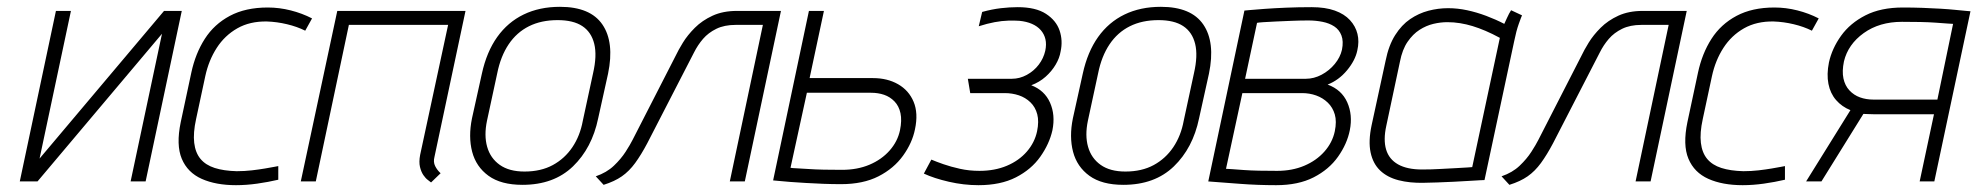

<svg xmlns="http://www.w3.org/2000/svg" viewBox="-20 -532 5798 563"><path d="M188 -500H144L38 0H90L455 -433L363 0H407L513 -500H461L96 -67Z M875 -442 895 -478Q866 -493 832.5 -501.5Q799 -510 765 -510Q700 -510 654 -485.5Q608 -461 580.5 -418Q553 -375 541 -319L510 -174Q496 -107 513 -66.5Q530 -26 571.5 -7.5Q613 11 672 11Q702 11 734 6.5Q766 2 796 -5V-45Q796 -45 785.5 -43Q775 -41 757.5 -38Q740 -35 718.5 -32.5Q697 -30 674 -30Q636 -31 609.5 -39.5Q583 -48 568 -66Q553 -84 549.5 -113Q546 -142 555 -183L582 -309Q592 -355 615.5 -391.5Q639 -428 676 -449Q713 -470 763 -469Q792 -468 821.5 -461Q851 -454 875 -442Z M1254 -72 1345 -500H969L862 0H906L1003 -459H1294L1212 -78Q1208 -57 1211.5 -42.5Q1215 -28 1221.5 -18.5Q1228 -9 1235 -4Q1242 1 1244 3L1272 -24Q1262 -33 1256 -45Q1250 -57 1254 -72Z M1734 -185 1763 -316Q1782 -408 1746.5 -460Q1711 -512 1622 -512Q1562 -512 1515.5 -489.5Q1469 -467 1438 -423.5Q1407 -380 1393 -316L1364 -185Q1353 -131 1364.5 -87Q1376 -43 1412.5 -16.5Q1449 10 1512 10Q1604 10 1660 -44Q1716 -98 1734 -185ZM1719 -317 1689 -178Q1681 -134 1658.5 -100.5Q1636 -67 1601 -48Q1566 -29 1518 -29Q1473 -29 1445.5 -48.5Q1418 -68 1408.5 -101.5Q1399 -135 1408 -178L1438 -317Q1448 -367 1471.5 -402Q1495 -437 1531 -455Q1567 -473 1615 -473Q1661 -473 1687.5 -455.5Q1714 -438 1722.5 -403.5Q1731 -369 1719 -317Z M2141 -500Q2100 -500 2069.5 -486Q2039 -472 2017.5 -450.5Q1996 -429 1982.5 -407Q1969 -385 1961 -368L1835 -122Q1828 -108 1814.5 -87Q1801 -66 1780 -46Q1759 -26 1727 -15L1750 10Q1782 0 1803.5 -15Q1825 -30 1842.5 -54Q1860 -78 1878 -112L2015 -378Q2026 -400 2041.5 -418Q2057 -436 2080.5 -447.5Q2104 -459 2137 -459H2217L2120 0H2164L2270 -500Z M2540 -303H2354L2396 -500H2352L2247 -3Q2250 -3 2263.5 -1.5Q2277 0 2297.5 1.5Q2318 3 2343 4.5Q2368 6 2394.5 7Q2421 8 2446 8Q2511 8 2556 -15Q2601 -38 2628 -75.5Q2655 -113 2663 -153Q2673 -200 2659 -233.5Q2645 -267 2613.5 -285Q2582 -303 2540 -303ZM2449 -34Q2422 -34 2396 -34.5Q2370 -35 2349.5 -36.5Q2329 -38 2315.5 -38.5Q2302 -39 2298 -40L2346 -260H2534Q2555 -260 2572.5 -254Q2590 -248 2603 -234.5Q2616 -221 2620.5 -200Q2625 -179 2619 -150Q2612 -117 2588.5 -90.5Q2565 -64 2529.5 -49Q2494 -34 2449 -34Z M2850 -455Q2875 -463 2896.5 -467Q2918 -471 2936.5 -471.5Q2955 -472 2969 -471Q2990 -469 3006 -462Q3022 -455 3032 -443.5Q3042 -432 3045.5 -417Q3049 -402 3045 -383Q3040 -361 3026 -342.5Q3012 -324 2991 -312.5Q2970 -301 2947 -301H2818L2825 -259H2926Q2948 -259 2967.5 -252.5Q2987 -246 3001.5 -232Q3016 -218 3021.5 -197Q3027 -176 3021 -147Q3014 -114 2991 -87.5Q2968 -61 2932.5 -46Q2897 -31 2852 -31Q2822 -31 2795 -37Q2768 -43 2746.5 -50.5Q2725 -58 2711 -64L2689 -23Q2719 -9 2762.5 1Q2806 11 2849 11Q2914 11 2959 -12Q3004 -35 3030.5 -72.5Q3057 -110 3066 -150Q3075 -195 3059 -231Q3043 -267 3004 -282Q3028 -291 3046 -307Q3064 -323 3075.5 -342.5Q3087 -362 3090 -381Q3097 -413 3087 -442.5Q3077 -472 3047 -491.5Q3017 -511 2964 -511Q2941 -511 2915 -508Q2889 -505 2860 -497Z M3496 -185 3525 -316Q3544 -408 3508.5 -460Q3473 -512 3384 -512Q3324 -512 3277.5 -489.5Q3231 -467 3200 -423.5Q3169 -380 3155 -316L3126 -185Q3115 -131 3126.5 -87Q3138 -43 3174.5 -16.5Q3211 10 3274 10Q3366 10 3422 -44Q3478 -98 3496 -185ZM3481 -317 3451 -178Q3443 -134 3420.5 -100.5Q3398 -67 3363 -48Q3328 -29 3280 -29Q3235 -29 3207.5 -48.5Q3180 -68 3170.5 -101.5Q3161 -135 3170 -178L3200 -317Q3210 -367 3233.5 -402Q3257 -437 3293 -455Q3329 -473 3377 -473Q3423 -473 3449.5 -455.5Q3476 -438 3484.5 -403.5Q3493 -369 3481 -317Z M3873 -284Q3906 -297 3930 -326Q3954 -355 3960 -384Q3966 -410 3960.5 -432.5Q3955 -455 3938.5 -473Q3922 -491 3894 -501Q3866 -511 3826 -511Q3787 -511 3751.5 -509.5Q3716 -508 3688.5 -506Q3661 -504 3645 -502.5Q3629 -501 3629 -501L3523 0Q3524 0 3536 1Q3548 2 3569 3.5Q3590 5 3615.5 7Q3641 9 3668.5 10Q3696 11 3722 11Q3787 11 3832 -12Q3877 -35 3903.5 -72.5Q3930 -110 3938 -150Q3947 -195 3930.5 -232Q3914 -269 3873 -284ZM3817 -472Q3838 -472 3858 -468Q3878 -464 3892.5 -454.5Q3907 -445 3913.5 -428Q3920 -411 3915 -386Q3910 -364 3894 -344.5Q3878 -325 3855.5 -313Q3833 -301 3809 -301H3631L3666 -465Q3670 -466 3685 -467Q3700 -468 3722 -469Q3744 -470 3769 -471Q3794 -472 3817 -472ZM3725 -31Q3697 -31 3672 -31.5Q3647 -32 3626.5 -33.5Q3606 -35 3592.5 -36Q3579 -37 3575 -37L3623 -259H3798Q3820 -259 3839.5 -252Q3859 -245 3873.5 -231Q3888 -217 3894 -196.5Q3900 -176 3894 -147Q3887 -114 3863.5 -87.5Q3840 -61 3804.5 -46Q3769 -31 3725 -31Z M4443 -487 4411 -502Q4405 -493 4399 -479.5Q4393 -466 4391 -462Q4366 -475 4338 -485.5Q4310 -496 4282 -502Q4254 -508 4226 -508Q4197 -508 4168.5 -500.5Q4140 -493 4115 -476Q4090 -459 4071 -429Q4052 -399 4043 -354L4002 -165Q3992 -118 3999 -85Q4006 -52 4027 -32Q4048 -12 4081 -3.5Q4114 5 4155 4Q4171 4 4194 3Q4217 2 4241.5 1Q4266 0 4286.5 -1.5Q4307 -3 4320.5 -3.5Q4334 -4 4333 -4L4420 -411Q4426 -441 4433.5 -462Q4441 -483 4443 -487ZM4045 -163 4085 -351Q4092 -387 4107.5 -409.5Q4123 -432 4142.5 -444.5Q4162 -457 4183 -462Q4204 -467 4224 -467Q4243 -467 4261.5 -464Q4280 -461 4298 -455.5Q4316 -450 4336 -441.5Q4356 -433 4378 -421L4297 -42Q4297 -42 4284 -41Q4271 -40 4249.5 -39Q4228 -38 4202.5 -36.5Q4177 -35 4150 -35Q4106 -35 4079.5 -50Q4053 -65 4044.5 -93.5Q4036 -122 4045 -163Z M4797 -500Q4756 -500 4725.5 -486Q4695 -472 4673.5 -450.5Q4652 -429 4638.5 -407Q4625 -385 4617 -368L4491 -122Q4484 -108 4470.5 -87Q4457 -66 4436 -46Q4415 -26 4383 -15L4406 10Q4438 0 4459.5 -15Q4481 -30 4498.5 -54Q4516 -78 4534 -112L4671 -378Q4682 -400 4697.5 -418Q4713 -436 4736.5 -447.5Q4760 -459 4793 -459H4873L4776 0H4820L4926 -500Z M5293 -442 5313 -478Q5284 -493 5250.5 -501.5Q5217 -510 5183 -510Q5118 -510 5072 -485.5Q5026 -461 4998.5 -418Q4971 -375 4959 -319L4928 -174Q4914 -107 4931 -66.5Q4948 -26 4989.5 -7.5Q5031 11 5090 11Q5120 11 5152 6.5Q5184 2 5214 -5V-45Q5214 -45 5203.5 -43Q5193 -41 5175.5 -38Q5158 -35 5136.5 -32.5Q5115 -30 5092 -30Q5054 -31 5027.5 -39.5Q5001 -48 4986 -66Q4971 -84 4967.5 -113Q4964 -142 4973 -183L5000 -309Q5010 -355 5033.5 -391.5Q5057 -428 5094 -449Q5131 -470 5181 -469Q5210 -468 5239.5 -461Q5269 -454 5293 -442Z M5560 -510Q5495 -510 5450 -487Q5405 -464 5378.5 -427Q5352 -390 5343 -349Q5336 -314 5341.5 -286Q5347 -258 5364 -238.5Q5381 -219 5406 -209L5276 0H5321L5444 -198Q5448 -198 5456.5 -197.5Q5465 -197 5474 -197Q5483 -197 5486 -197H5651L5609 0H5652L5758 -499Q5757 -499 5745.5 -500Q5734 -501 5714.5 -503Q5695 -505 5670 -506.5Q5645 -508 5617 -509Q5589 -510 5560 -510ZM5473 -240Q5452 -240 5434 -246.5Q5416 -253 5403 -267Q5390 -281 5385.5 -302Q5381 -323 5387 -352Q5399 -402 5445 -435Q5491 -468 5557 -468Q5585 -468 5610.5 -467.5Q5636 -467 5656.5 -465.5Q5677 -464 5690.5 -463Q5704 -462 5707 -462L5661 -240Z"/></svg>

Font: Advent Pro Light
Style: Italic
Weight: 300
Italic angle: -12°
Version: Version 3.000